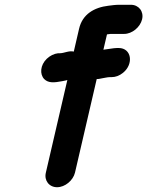

<svg xmlns="http://www.w3.org/2000/svg" viewBox="-20 -732 617 804"><path d="M219 52C252 52 286 24 294 -9L385 -401C389 -401 393 -401 397 -402L407 -404C415 -405 430 -409 440 -409H447C464 -409 480 -415 495 -427C541 -464 531 -531 477 -531H470C456 -531 427 -525 414 -524H413L428 -588C433 -589 438 -589 443 -590H500C533 -590 567 -618 575 -651C583 -684 561 -712 528 -712H481C461 -712 452 -710 434 -708C375 -701 325 -673 311 -611L289 -516C268 -521 249 -509 230 -509H223C206 -507 190 -499 176 -486C148 -459 146 -421 165 -401C183 -383 208 -386 240 -392L255 -395L262 -397L172 -9C164 24 186 52 219 52Z"/></svg>

Font: Electronic
Style: TiIt
Weight: 900
Version: Version 1.011